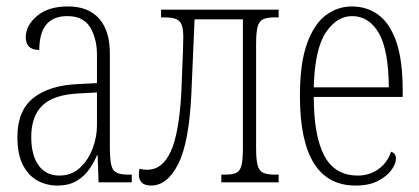

<svg xmlns="http://www.w3.org/2000/svg" viewBox="-20 -566 1300 596"><path d="M158 10Q125 10 97 -5Q69 -20 51.5 -53Q34 -86 34 -141Q34 -222 83 -261.5Q132 -301 222 -305L281 -308V-396Q281 -446 260 -481Q239 -516 189 -516Q102 -516 102 -411Q60 -411 60 -450Q60 -487 95 -516.5Q130 -546 191 -546Q254 -546 287.5 -508.5Q321 -471 321 -400V-107Q321 -54 331.5 -39Q342 -24 376 -24H389V0H286L283 -84H281Q272 -62 257 -40.5Q242 -19 218 -4.5Q194 10 158 10ZM164 -21Q202 -21 228 -45Q254 -69 267.5 -105Q281 -141 281 -176V-279L224 -276Q146 -272 111.5 -238.5Q77 -205 77 -141Q77 -84 100 -52.5Q123 -21 164 -21Z M449 10Q411 10 411 -25Q411 -29 411.5 -33.5Q412 -38 413 -42Q426 -39 437 -39Q484 -39 510 -95.5Q536 -152 543 -281Q544 -311 545.5 -345.5Q547 -380 548 -409.5Q549 -439 549 -453Q549 -487 537.5 -499.5Q526 -512 493 -512H480V-536H845V-512H831Q809 -512 796.5 -506Q784 -500 779.5 -482.5Q775 -465 775 -429V-107Q775 -71 779.5 -53.5Q784 -36 796.5 -30Q809 -24 831 -24H845V0H667V-24H680Q702 -24 713.5 -29.5Q725 -35 729.5 -52.5Q734 -70 734 -106V-506H584L574 -275Q567 -123 533 -56.5Q499 10 449 10Z M1084 10Q911 10 911 -268Q911 -371 933.5 -432Q956 -493 992.5 -519.5Q1029 -546 1072 -546Q1119 -546 1154.5 -520Q1190 -494 1210 -437Q1230 -380 1230 -285V-265H954Q954 -145 986.5 -83Q1019 -21 1091 -21Q1126 -21 1154 -40.5Q1182 -60 1194 -95Q1209 -90 1209 -74Q1209 -57 1194.5 -37.5Q1180 -18 1152.5 -4Q1125 10 1084 10ZM1187 -295Q1186 -412 1155.5 -464Q1125 -516 1073 -516Q1025 -516 991 -464.5Q957 -413 954 -295Z"/></svg>

Font: Noto Serif ExtraCondensed ExtraLight
Style: Regular
Weight: 200
Width: 2
Designer: Monotype Design Team
Foundry: Monotype Imaging Inc.
Version: Version 2.015